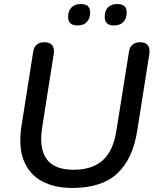

<svg xmlns="http://www.w3.org/2000/svg" viewBox="-20 -921 773 950"><path d="M338 9Q249 9 186.5 -25Q124 -59 97 -128Q70 -197 87 -302L144 -664Q151 -712 201 -712Q227 -712 238.5 -697Q250 -682 246 -655L189 -293Q155 -81 344 -81Q435 -81 487.5 -127Q540 -173 556 -275L618 -664Q625 -712 675 -712Q700 -712 711.5 -697Q723 -682 719 -655L659 -274Q637 -134 560 -62.5Q483 9 338 9ZM544 -795Q498 -795 498 -837Q498 -867 514 -884Q530 -901 560 -901Q607 -901 607 -860Q607 -830 590.5 -812.5Q574 -795 544 -795ZM363 -795Q317 -795 317 -837Q317 -867 333.5 -884Q350 -901 380 -901Q426 -901 426 -860Q426 -830 410 -812.5Q394 -795 363 -795Z"/></svg>

Font: Nunito SemiBold
Style: Italic
Weight: 600
Italic angle: -9°
Designer: Vernon Adams
Foundry: Vernon Adams
Version: Version 3.601; ttfautohint (v1.8.2.53-6de2)